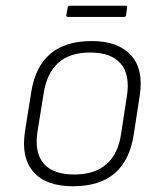

<svg xmlns="http://www.w3.org/2000/svg" viewBox="-20 -637 557 669"><path d="M234 12Q141 12 97 -37.5Q53 -87 67 -179L89 -317Q103 -405 155.5 -449.5Q208 -494 299 -494Q391 -494 436 -445Q481 -396 467 -305L446 -168Q432 -78 379.5 -33Q327 12 234 12ZM239 -29Q310 -29 351 -65Q392 -101 402 -171L422 -301Q434 -377 400.5 -415.5Q367 -454 294 -454Q223 -454 183 -418Q143 -382 132 -311L111 -181Q99 -107 131.5 -68Q164 -29 239 -29ZM217 -578Q210 -578 211 -584L216 -611Q217 -617 224 -617H418Q425 -617 423 -611L419 -583Q418 -578 412 -578Z"/></svg>

Font: Sofia Sans ExtraLight
Style: Italic
Weight: 250
Italic angle: -9°
Version: Version 4.100-B